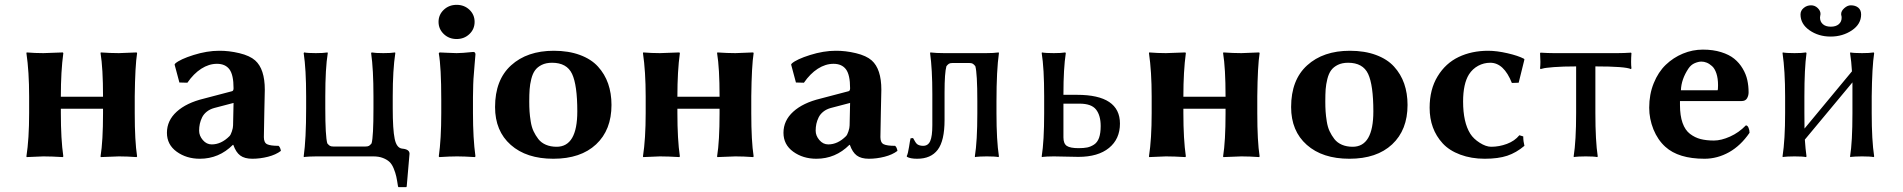

<svg xmlns="http://www.w3.org/2000/svg" viewBox="-20 -650 7911 798"><path d="M540 -250C541 -334.3 544.3 -394 549.8 -429.2L547.9 -432.1L474.1 -429.2C450.7 -429.2 425.6 -430.2 398.9 -432.1L397.9 -429.2C404.8 -387.2 408.2 -327.5 408.2 -250V-248H232.9V-249C232.9 -319 236.3 -379.1 243.2 -429.2L241.2 -432.1L160.2 -429.2C136.7 -429.2 113.6 -430.2 90.8 -432.1L89.8 -429.2C97.3 -378.1 101.1 -318 101.1 -249V-180.2C101.1 -108.6 97.3 -48.5 89.8 0L90.8 2.9L160.2 0C182.9 0 210 1 241.2 2.9L243.2 0C236.3 -47.2 232.9 -107.3 232.9 -180.2V-198.2H408.2V-179.2C408.2 -102.1 404.8 -42.3 397.9 0L398.9 2.9L474.1 0C496.9 0 521.5 1 547.9 2.9L549.8 0C543.3 -42.3 540 -102.1 540 -179.2Z M950.7 -222.2 948.7 -128.9C948.7 -122.1 947.1 -113.8 943.8 -104C940.6 -94.2 937.2 -87.6 933.6 -84C910.8 -61.2 886.2 -49.8 859.9 -49.8C845.5 -49.8 833.3 -55.8 823 -67.9C812.7 -79.9 807.6 -92.9 807.6 -106.9C807.6 -116.7 808.6 -126.1 810.5 -135.3C812.5 -144.4 815.7 -153.4 820.1 -162.4C824.5 -171.3 831 -179.2 839.6 -186C848.2 -192.9 858.6 -197.9 870.6 -201.2ZM1076.7 -80.1C1076.7 -91.1 1077.3 -126.1 1078.6 -185.1C1079.9 -244 1080.6 -274.6 1080.6 -276.9C1080.6 -334.5 1067.2 -375.2 1040.5 -398.9C1025.9 -411.9 1004 -422 974.9 -429C945.7 -436 917.6 -439.3 890.6 -439C857.1 -439 821.7 -433.1 784.4 -421.4C747.2 -409.7 721.8 -397.9 708.5 -386.2L705.6 -381.8L725.6 -307.1L758.8 -306.2C776 -331.2 795.2 -350.6 816.4 -364.3C837.6 -377.9 859.4 -384.8 881.8 -384.8C904.9 -384.8 922.2 -377.1 933.6 -361.8C945 -346.5 950.7 -320.3 950.7 -283.2C950.7 -276.4 948.7 -272.3 944.8 -271L827.6 -240.2C779.1 -228.5 741.4 -210.4 714.4 -185.8C687.3 -161.2 673.8 -132 673.8 -98.1C673.8 -65.3 687.3 -39.1 714.4 -19.5C741.4 0 773.4 9.8 810.5 9.8C863.6 9.8 909.3 -9.4 947.8 -47.9H949.7C956.9 -27.3 966.5 -12.6 978.5 -3.7C990.6 5.3 1007.3 9.8 1028.8 9.8C1050.3 9.8 1071.9 7 1093.8 1.5C1115.6 -4.1 1133.5 -12.2 1147.5 -22.9C1145.8 -33 1142.6 -40 1137.7 -43.9C1115.2 -43.9 1099.4 -46.1 1090.3 -50.5C1081.2 -54.9 1076.7 -64.8 1076.7 -80.1Z M1612.3 -200.2V-249C1612.3 -322.9 1615.9 -383 1623 -429.2L1622.1 -432.1L1617.7 -431.6C1614.7 -431 1609.2 -430.4 1601.1 -429.9C1592.9 -429.4 1583.7 -429.2 1573.2 -429.2C1550.5 -429.2 1534.2 -430.2 1524.4 -432.1L1522.5 -429.2C1529 -384.3 1532.2 -324.2 1532.2 -249V-200.2C1532.2 -121.1 1529.6 -72.4 1524.4 -54.2C1520.5 -49.3 1516.9 -45.9 1513.7 -43.9C1510.4 -42 1505.2 -41 1498 -41H1366.2C1359.4 -41 1354.3 -42 1351.1 -43.9C1347.8 -45.9 1344.2 -49.3 1340.3 -54.2C1334.8 -73.4 1332 -122.1 1332 -200.2V-250C1332 -327.5 1335.4 -387.2 1342.3 -429.2L1341.3 -432.1L1336.9 -431.6C1334 -431 1328.5 -430.4 1320.3 -429.9C1312.2 -429.4 1302.9 -429.2 1292.5 -429.2C1269.7 -429.2 1253.6 -430.2 1244.1 -432.1L1242.2 -429.2C1249 -384.6 1252.4 -324.9 1252.4 -250V-200.2C1252.4 -114.3 1249 -47.5 1242.2 0L1243.2 2.9L1248.5 2C1252.1 1.6 1258.3 1.2 1267.1 0.7C1275.9 0.2 1285.3 0 1295.4 0H1531.2C1546.9 0 1560.3 2.2 1571.5 6.6C1582.8 11 1591.8 16.4 1598.6 22.7C1605.5 29.1 1611.3 38.2 1616.2 50C1621.1 61.9 1624.7 73.1 1627 83.5C1629.2 93.9 1631.7 107.7 1634.3 125L1636.2 127.9H1668.5L1670.4 125L1682.1 -11.2C1682.1 -23.3 1672.2 -30.3 1652.3 -32.2C1636.4 -33.5 1625.7 -47.1 1620.4 -73C1615 -98.9 1612.3 -141.3 1612.3 -200.2Z M1814 -234.9V-180.2C1814 -107.6 1810.5 -47.5 1803.7 0L1805.7 2.9C1835.6 1 1860.4 0 1879.9 0C1899.4 0 1924 1 1953.6 2.9L1956.1 0C1949.2 -50.1 1945.8 -110.2 1945.8 -180.2V-246.1C1945.8 -263.7 1946.1 -281.2 1946.8 -298.6C1947.4 -316 1948.2 -329.4 1949.2 -338.9L1952.6 -382.3L1956.1 -423.8C1956.1 -430.7 1953 -434.1 1946.8 -434.1C1915.2 -430.8 1892.3 -429.2 1877.9 -429.2C1867.8 -429.2 1854.3 -429.7 1837.4 -430.7C1820.5 -431.6 1810.2 -432.1 1806.6 -432.1L1803.7 -428.2C1810.5 -390.8 1814 -326.3 1814 -234.9ZM1802.7 -559.1C1802.7 -539.2 1810 -522.4 1824.5 -508.5C1838.9 -494.7 1856.8 -487.8 1877.9 -487.8C1898.8 -487.8 1916.4 -494.6 1930.9 -508.3C1945.4 -522 1952.6 -538.9 1952.6 -559.1C1952.6 -578.9 1945.5 -595.7 1931.2 -609.4C1916.8 -623 1899.1 -629.9 1877.9 -629.9C1856.8 -629.9 1838.9 -623 1824.5 -609.4C1810 -595.7 1802.7 -578.9 1802.7 -559.1Z M2037.6 -205.1C2037.6 -138.7 2059.3 -86.3 2102.8 -47.9C2146.2 -9.4 2205.2 9.8 2279.8 9.8C2355.6 9.8 2414.9 -10.2 2457.5 -50C2500.2 -89.9 2521.5 -144.5 2521.5 -213.9C2521.5 -246.1 2516.8 -275.6 2507.6 -302.2C2498.3 -328.9 2484.2 -352.6 2465.3 -373.3C2446.5 -394 2421.4 -410.1 2390.1 -421.6C2358.9 -433.2 2322.8 -439 2281.7 -439C2207.8 -439 2148.7 -418.8 2104.2 -378.4C2059.8 -338.1 2037.6 -280.3 2037.6 -205.1ZM2274.4 -389.2C2315.4 -389.2 2343.2 -373.7 2357.7 -342.8C2372.2 -311.8 2379.4 -259.9 2379.4 -187C2379.4 -89 2350.7 -40 2293.5 -40C2276.9 -40 2262 -42.8 2249 -48.3C2236 -53.9 2225.5 -61.8 2217.5 -72C2209.6 -82.3 2202.9 -93.2 2197.5 -104.7C2192.1 -116.3 2188.2 -129.8 2185.8 -145.3C2183.3 -160.7 2181.7 -174.6 2180.9 -187C2180.1 -199.4 2179.7 -213.1 2179.7 -228C2179.7 -247.9 2180.2 -264.7 2181.2 -278.6C2182.1 -292.4 2184.5 -306.8 2188.2 -321.8C2192 -336.8 2197.2 -348.8 2203.9 -357.9C2210.5 -367 2219.8 -374.5 2231.7 -380.4C2243.6 -386.2 2257.8 -389.2 2274.4 -389.2Z M3102.5 -250C3103.5 -334.3 3106.8 -394 3112.3 -429.2L3110.4 -432.1L3036.6 -429.2C3013.2 -429.2 2988.1 -430.2 2961.4 -432.1L2960.4 -429.2C2967.3 -387.2 2970.7 -327.5 2970.7 -250V-248H2795.4V-249C2795.4 -319 2798.8 -379.1 2805.7 -429.2L2803.7 -432.1L2722.7 -429.2C2699.2 -429.2 2676.1 -430.2 2653.3 -432.1L2652.3 -429.2C2659.8 -378.1 2663.6 -318 2663.6 -249V-180.2C2663.6 -108.6 2659.8 -48.5 2652.3 0L2653.3 2.9L2722.7 0C2745.4 0 2772.5 1 2803.7 2.9L2805.7 0C2798.8 -47.2 2795.4 -107.3 2795.4 -180.2V-198.2H2970.7V-179.2C2970.7 -102.1 2967.3 -42.3 2960.4 0L2961.4 2.9L3036.6 0C3059.4 0 3084 1 3110.4 2.9L3112.3 0C3105.8 -42.3 3102.5 -102.1 3102.5 -179.2Z M3513.2 -222.2 3511.2 -128.9C3511.2 -122.1 3509.6 -113.8 3506.3 -104C3503.1 -94.2 3499.7 -87.6 3496.1 -84C3473.3 -61.2 3448.7 -49.8 3422.4 -49.8C3408 -49.8 3395.8 -55.8 3385.5 -67.9C3375.2 -79.9 3370.1 -92.9 3370.1 -106.9C3370.1 -116.7 3371.1 -126.1 3373 -135.3C3375 -144.4 3378.2 -153.4 3382.6 -162.4C3387 -171.3 3393.5 -179.2 3402.1 -186C3410.7 -192.9 3421.1 -197.9 3433.1 -201.2ZM3639.2 -80.1C3639.2 -91.1 3639.8 -126.1 3641.1 -185.1C3642.4 -244 3643.1 -274.6 3643.1 -276.9C3643.1 -334.5 3629.7 -375.2 3603 -398.9C3588.4 -411.9 3566.5 -422 3537.4 -429C3508.2 -436 3480.1 -439.3 3453.1 -439C3419.6 -439 3384.2 -433.1 3346.9 -421.4C3309.7 -409.7 3284.3 -397.9 3271 -386.2L3268.1 -381.8L3288.1 -307.1L3321.3 -306.2C3338.5 -331.2 3357.7 -350.6 3378.9 -364.3C3400.1 -377.9 3421.9 -384.8 3444.3 -384.8C3467.4 -384.8 3484.7 -377.1 3496.1 -361.8C3507.5 -346.5 3513.2 -320.3 3513.2 -283.2C3513.2 -276.4 3511.2 -272.3 3507.3 -271L3390.1 -240.2C3341.6 -228.5 3303.9 -210.4 3276.9 -185.8C3249.8 -161.2 3236.3 -132 3236.3 -98.1C3236.3 -65.3 3249.8 -39.1 3276.9 -19.5C3303.9 0 3335.9 9.8 3373 9.8C3426.1 9.8 3471.8 -9.4 3510.3 -47.9H3512.2C3519.4 -27.3 3529 -12.6 3541 -3.7C3553.1 5.3 3569.8 9.8 3591.3 9.8C3612.8 9.8 3634.4 7 3656.2 1.5C3678.1 -4.1 3696 -12.2 3710 -22.9C3708.3 -33 3705.1 -40 3700.2 -43.9C3677.7 -43.9 3661.9 -46.1 3652.8 -50.5C3643.7 -54.9 3639.2 -64.8 3639.2 -80.1Z M3905.8 -150.9V-266.1C3905.8 -320.5 3908.4 -356.8 3913.6 -375C3917.5 -379.9 3921.1 -383.3 3924.3 -385.3C3927.6 -387.2 3932.8 -388.2 3939.9 -388.2H4007.8C4014.6 -388.2 4019.7 -387.2 4022.9 -385.3C4026.2 -383.3 4029.8 -379.9 4033.7 -375C4039.2 -355.5 4042 -306.8 4042 -229V-179.2C4042 -102.1 4038.6 -42.3 4031.7 0L4032.7 2.9L4037.1 2C4040 1.6 4045.6 1.2 4053.7 0.7C4061.8 0.2 4071.1 0 4081.5 0C4104.3 0 4120.4 1 4129.9 2.9L4131.8 0C4125 -44.3 4121.6 -104 4121.6 -179.2V-229C4121.6 -314.9 4125 -381.7 4131.8 -429.2L4130.9 -432.1L4125.5 -431.6C4121.9 -431 4115.7 -430.4 4106.9 -429.9C4098.1 -429.4 4088.7 -429.2 4078.6 -429.2H3903.8C3881 -429.2 3862 -430.2 3846.7 -432.1L3845.7 -429.2C3851.9 -384.9 3855 -328.1 3855 -258.8V-129.9C3855 -99 3852.1 -76.9 3846.2 -63.7C3840.3 -50.5 3830.6 -43.9 3816.9 -43.9C3806.5 -43.9 3798.2 -46.2 3792 -50.8C3787.8 -54 3782.1 -62.5 3774.9 -76.2L3764.6 -75.2C3763 -69.3 3760.8 -57.2 3758.1 -38.8C3755.3 -20.4 3752.1 -7.8 3748.5 -1L3750 2C3759.1 7.2 3773.1 9.8 3792 9.8C3830.1 9.8 3858.6 -2.7 3877.4 -27.6C3896.3 -52.5 3905.8 -93.6 3905.8 -150.9Z M4554.7 -126C4554.7 -106.1 4552.4 -89.8 4547.9 -77.1C4543.3 -64.5 4536.4 -55.1 4527.1 -49.1C4517.8 -43.1 4508.4 -39.1 4498.8 -37.1C4489.2 -35.2 4477.2 -34.2 4462.9 -34.2C4439.5 -34.2 4423.1 -37.4 4413.8 -43.7C4404.5 -50 4399.9 -61.8 4399.9 -79.1V-219.2H4466.8C4499.7 -219.2 4522.5 -211.1 4535.4 -194.8C4548.3 -178.5 4554.7 -155.6 4554.7 -126ZM4399.9 -258.8C4399.9 -330.1 4403.2 -386.9 4409.7 -429.2L4407.7 -432.1L4403.3 -431.6C4400.4 -431 4394.9 -430.4 4387 -429.9C4379 -429.4 4370 -429.2 4359.9 -429.2C4336.4 -429.2 4320 -430.2 4310.5 -432.1L4309.6 -429.2C4316.4 -387.2 4319.8 -327.5 4319.8 -250V-179.2C4319.8 -102.1 4316.4 -42.3 4309.6 0L4310.5 2.9L4314.9 2C4317.9 1.6 4323.5 1.2 4331.8 0.7C4340.1 0.2 4349.4 0 4359.9 0C4373.2 0 4390.2 0.3 4410.9 1C4431.6 1.6 4448.6 2 4461.9 2C4516.6 2 4559.1 -10.4 4589.4 -35.2C4619.6 -59.9 4634.8 -93.6 4634.8 -136.2C4634.8 -216 4575.4 -255.9 4456.5 -255.9H4399.9Z M5205.6 -250C5206.5 -334.3 5209.8 -394 5215.3 -429.2L5213.4 -432.1L5139.6 -429.2C5116.2 -429.2 5091.1 -430.2 5064.5 -432.1L5063.5 -429.2C5070.3 -387.2 5073.7 -327.5 5073.7 -250V-248H4898.4V-249C4898.4 -319 4901.9 -379.1 4908.7 -429.2L4906.7 -432.1L4825.7 -429.2C4802.2 -429.2 4779.1 -430.2 4756.3 -432.1L4755.4 -429.2C4762.9 -378.1 4766.6 -318 4766.6 -249V-180.2C4766.6 -108.6 4762.9 -48.5 4755.4 0L4756.3 2.9L4825.7 0C4848.5 0 4875.5 1 4906.7 2.9L4908.7 0C4901.9 -47.2 4898.4 -107.3 4898.4 -180.2V-198.2H5073.7V-179.2C5073.7 -102.1 5070.3 -42.3 5063.5 0L5064.5 2.9L5139.6 0C5162.4 0 5187 1 5213.4 2.9L5215.3 0C5208.8 -42.3 5205.6 -102.1 5205.6 -179.2Z M5346.2 -205.1C5346.2 -138.7 5367.9 -86.3 5411.4 -47.9C5454.8 -9.4 5513.8 9.8 5588.4 9.8C5664.2 9.8 5723.5 -10.2 5766.1 -50C5808.8 -89.9 5830.1 -144.5 5830.1 -213.9C5830.1 -246.1 5825.4 -275.6 5816.2 -302.2C5806.9 -328.9 5792.8 -352.6 5773.9 -373.3C5755 -394 5730 -410.1 5698.7 -421.6C5667.5 -433.2 5631.3 -439 5590.3 -439C5516.4 -439 5457.3 -418.8 5412.8 -378.4C5368.4 -338.1 5346.2 -280.3 5346.2 -205.1ZM5583 -389.2C5624 -389.2 5651.8 -373.7 5666.3 -342.8C5680.7 -311.8 5688 -259.9 5688 -187C5688 -89 5659.3 -40 5602.1 -40C5585.4 -40 5570.6 -42.8 5557.6 -48.3C5544.6 -53.9 5534.1 -61.8 5526.1 -72C5518.1 -82.3 5511.5 -93.2 5506.1 -104.7C5500.7 -116.3 5496.8 -129.8 5494.4 -145.3C5491.9 -160.7 5490.3 -174.6 5489.5 -187C5488.7 -199.4 5488.3 -213.1 5488.3 -228C5488.3 -247.9 5488.8 -264.7 5489.7 -278.6C5490.7 -292.4 5493.1 -306.8 5496.8 -321.8C5500.6 -336.8 5505.8 -348.8 5512.5 -357.9C5519.1 -367 5528.4 -374.5 5540.3 -380.4C5552.2 -386.2 5566.4 -389.2 5583 -389.2Z M6173.8 -389.2C6211.6 -389.2 6241.5 -361.2 6263.7 -305.2L6292 -306.2L6315.9 -402.8L6314 -405.8C6298 -414.2 6275.2 -421.9 6245.6 -428.7C6216 -435.5 6189.1 -439 6165 -439C6119.5 -439 6078.6 -430.3 6042.5 -413.1C6006.3 -395.8 5977.2 -369.1 5955.1 -332.8C5932.9 -296.5 5921.9 -252.9 5921.9 -202.1C5921.9 -142.9 5939.9 -93.6 5976.1 -54.2C5994.3 -34.3 6018.7 -18.7 6049.3 -7.3C6079.9 4.1 6113.8 9.8 6150.9 9.8C6188.3 9.8 6219.5 5.6 6244.4 -2.7C6269.3 -11 6293.1 -24.7 6315.9 -43.9C6312.7 -56.3 6311 -69.3 6311 -83L6294.9 -87.9C6281.9 -71.9 6264.6 -60 6243.2 -52C6221.7 -44 6199.9 -40 6177.7 -40C6163.4 -40 6147.6 -45.5 6130.4 -56.4C6113.1 -67.3 6099.9 -79.9 6090.8 -94.2C6071 -125.8 6061 -170.4 6061 -228C6061 -277.2 6069.2 -314.8 6085.4 -340.8C6095.2 -356.1 6107.9 -368 6123.5 -376.5C6139.2 -384.9 6155.9 -389.2 6173.8 -389.2Z M6530.8 -374V-180.2C6530.8 -102.4 6527.3 -42.3 6520.5 0L6521.5 2.9L6525.9 2C6528.8 1.6 6534.4 1.2 6542.7 0.7C6551 0.2 6560.4 0 6570.8 0C6593.6 0 6609.5 1 6618.7 2.9L6620.6 0C6614.1 -42.3 6610.8 -102.4 6610.8 -180.2V-374C6693.8 -374 6743.2 -370.3 6758.8 -362.8L6760.7 -366.2C6758.8 -381.2 6758.8 -402.2 6760.7 -429.2L6758.8 -431.2C6738.6 -429.9 6720.2 -429.2 6703.6 -429.2H6437.5C6421.2 -429.2 6403 -429.9 6382.8 -431.2L6380.9 -429.2C6382.8 -402.2 6382.8 -381.2 6380.9 -366.2L6382.8 -362.8L6392.1 -365.2C6398.3 -367.2 6413.7 -369.1 6438.2 -371.1C6462.8 -373 6493.7 -374 6530.8 -374Z M6966.3 -274.9C6967.3 -305.2 6977.7 -335.3 6997.6 -365.2C7004.7 -375.7 7013.4 -383.1 7023.7 -387.5C7033.9 -391.8 7043.1 -394 7051.3 -394C7058.8 -394 7066.2 -392.6 7073.5 -389.6C7080.8 -386.7 7088.2 -381.9 7095.7 -375.2C7103.2 -368.6 7109.2 -358.4 7113.8 -344.7C7118.3 -331.1 7120.6 -314.8 7120.6 -295.9C7120.6 -283.2 7120 -276.2 7118.7 -274.9ZM7236.3 -128.9C7216.8 -108.7 7194.8 -93.2 7170.4 -82.3C7146 -71.4 7123.7 -65.9 7103.5 -65.9C7082.4 -65.9 7063.9 -68 7048.1 -72C7032.3 -76.1 7017.7 -83.3 7004.2 -93.5C6990.6 -103.8 6980.3 -119 6973.1 -139.2C6966 -159.3 6962.4 -184.2 6962.4 -213.9V-230H7218.3C7229 -230 7236.6 -233.7 7241 -241.2C7245.4 -248.7 7247.6 -257 7247.6 -266.1C7247.6 -284 7245.8 -301.1 7242.2 -317.4C7238.6 -333.7 7232.2 -349.6 7222.9 -365.2C7213.6 -380.9 7202 -394.4 7188 -405.8C7174 -417.2 7155.8 -426.4 7133.5 -433.3C7111.2 -440.3 7085.9 -443.8 7057.6 -443.8C7029 -443.8 7001.3 -438.3 6974.6 -427.2C6947.9 -416.2 6924.2 -400.6 6903.3 -380.6C6882.5 -360.6 6865.8 -335.1 6853.3 -304.2C6840.7 -273.3 6834.5 -239.3 6834.5 -202.1C6834.5 -171.9 6840.3 -141.9 6852.1 -112.3C6864.1 -83 6880.5 -58.9 6901.4 -40C6937.8 -6.8 6992.2 9.8 7064.5 9.8C7099.9 9.8 7133.9 0.7 7166.3 -17.3C7198.6 -35.4 7227.1 -62.3 7251.5 -98.1C7251.5 -105.6 7250.1 -112.6 7247.3 -119.1C7244.5 -125.7 7240.9 -128.9 7236.3 -128.9Z M7479.5 -250C7479.5 -326.5 7482.4 -386.2 7488.3 -429.2L7486.3 -432.1L7481.9 -431.6C7479 -431 7473.6 -430.4 7465.6 -429.9C7457.6 -429.4 7448.6 -429.2 7438.5 -429.2C7415 -429.2 7398.8 -430.2 7389.6 -432.1L7388.7 -429.2C7395.8 -380.4 7399.4 -320.3 7399.4 -249V-180.2C7399.4 -106.3 7395.8 -46.2 7388.7 0L7389.6 2.9L7394 2C7397 1.6 7402.5 1.2 7410.6 0.7C7418.8 0.2 7428.1 0 7438.5 0C7461.3 0 7477.2 1 7486.3 2.9L7488.3 0C7485.4 -20.5 7483.1 -43.8 7481.4 -69.8L7679.2 -307.6V-250V-179.2C7679.2 -99.8 7675.9 -40 7669.4 0L7670.4 2.9L7674.8 2C7677.7 1.6 7683.3 1.2 7691.4 0.7C7699.5 0.2 7708.8 0 7719.2 0C7742 0 7758.1 1 7767.6 2.9L7769.5 0C7762.7 -44.3 7759.3 -104 7759.3 -179.2V-250C7760.3 -332 7763.7 -391.8 7769.5 -429.2L7767.6 -432.1L7763.2 -431.6C7760.3 -431 7754.7 -430.4 7746.6 -429.9C7738.4 -429.4 7729.3 -429.2 7719.2 -429.2C7695.8 -429.2 7679.5 -430.2 7670.4 -432.1L7669.4 -429.2C7673 -406.1 7675.6 -380.9 7677.2 -353.5L7480 -115.7C7479.7 -128.7 7479.5 -150.2 7479.5 -180.2ZM7715.3 -589.8C7715.3 -602.2 7711.3 -611.7 7703.4 -618.2C7695.4 -624.7 7685.1 -627.9 7672.4 -627.9C7663.2 -627.9 7654.3 -624 7645.5 -616.2C7636.7 -608.4 7632.3 -600.3 7632.3 -591.8C7632.3 -588.5 7632.6 -586.3 7633.3 -585C7634 -583 7634.3 -580.1 7634.3 -576.2C7634.3 -565.1 7630.3 -556.2 7622.3 -549.3C7614.3 -542.5 7603.4 -539.1 7589.4 -539.1C7575 -539.1 7564 -542.6 7556.2 -549.6C7548.3 -556.6 7544.4 -565.8 7544.4 -577.1C7544.4 -580.4 7544.8 -583 7545.4 -585C7546.1 -586.9 7546.4 -589.5 7546.4 -592.8C7546.4 -601.2 7542.5 -609.2 7534.7 -616.7C7526.9 -624.2 7517.7 -627.9 7507.3 -627.9C7495.6 -627.9 7485.4 -624.3 7476.6 -616.9C7467.8 -609.6 7463.4 -600.6 7463.4 -589.8C7463.4 -563.5 7475.8 -541.6 7500.7 -524.2C7525.6 -506.8 7554.9 -498 7588.4 -498C7621.9 -498 7651.4 -506.7 7677 -523.9C7702.6 -541.2 7715.3 -563.2 7715.3 -589.8Z"/></svg>

Font: Linux Biolinum G
Style: Bold
Weight: 700
Designer: Philipp H. Poll
Foundry: Philipp H. Poll
Version: Version 1.1.0